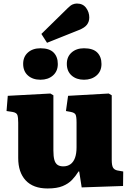

<svg xmlns="http://www.w3.org/2000/svg" viewBox="-20 -1052 740 1086"><path d="M249 14Q168 14 125.5 -31.5Q83 -77 83 -158V-358Q83 -387 78.5 -401Q74 -415 50 -419L17 -424L24 -510L265 -523L282 -513V-201Q282 -167 287.5 -147.5Q293 -128 305.5 -119.5Q318 -111 338 -111Q362 -111 379 -123.5Q396 -136 404.5 -160Q413 -184 413 -219V-359Q413 -394 407 -404.5Q401 -415 380 -419L353 -424L365 -510L595 -523L612 -513V-148Q612 -117 619 -104.5Q626 -92 643 -88L677 -82L676 0L442 8L428 -82H424Q408 -56 387.5 -34.5Q367 -13 334.5 0.5Q302 14 249 14ZM246 -810 214 -860 363 -1006Q379 -1022 391 -1027Q403 -1032 415 -1032Q449 -1032 467 -1007.5Q485 -983 485 -953Q485 -930 472 -912.5Q459 -895 426 -882ZM455 -601Q412 -601 385 -625Q358 -649 358 -691Q358 -731 385 -755Q412 -779 455 -779Q506 -779 530 -755Q554 -731 554 -690Q554 -649 526 -625Q498 -601 455 -601ZM209 -601Q165 -601 138 -625Q111 -649 111 -691Q111 -731 138 -755Q165 -779 209 -779Q259 -779 283 -755Q307 -731 307 -690Q307 -649 279.5 -625Q252 -601 209 -601Z"/></svg>

Font: Literata 18pt ExtraBold
Style: Regular
Weight: 800
Designer: Latin by Veronika Burian and Jose Scaglione. Greek by Irene Vlachou. Cyrillic by Vera Evstafieva.
Foundry: TypeTogether
Version: Version 3.103;gftools[0.9.29]